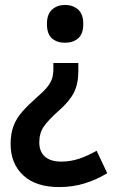

<svg xmlns="http://www.w3.org/2000/svg" viewBox="-20 -567 460 777"><path d="M317 -470Q317 -430 296.5 -412Q276 -394 243 -394Q211 -394 190.5 -411.5Q170 -429 170 -470Q170 -510 191 -528.5Q212 -547 243 -547Q275 -547 296 -528.5Q317 -510 317 -470ZM297 -279Q297 -228 279.5 -193Q262 -158 219 -120Q175 -81 157 -54.5Q139 -28 139 9Q139 47 162 67Q185 87 228 87Q266 87 301 75Q336 63 371 43L414 134Q371 160 323 175Q275 190 219 190Q125 190 74 142.5Q23 95 23 16Q23 -27 35 -58Q47 -89 70.5 -115.5Q94 -142 129 -173Q157 -197 171 -214.5Q185 -232 190.5 -248.5Q196 -265 196 -289V-312H297Z"/></svg>

Font: Noto Sans Arabic UI SmCn SmBd
Style: Regular
Weight: 600
Width: 4
Designer: Monotype Design Team, Nadine Chahine and Nizar Qandah
Foundry: Monotype Imaging Inc.
Version: Version 2.010; ttfautohint (v1.8.4.7-5d5b)